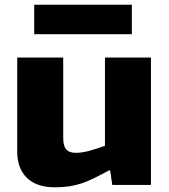

<svg xmlns="http://www.w3.org/2000/svg" viewBox="-20 -784 717 814"><path d="M212 10Q135 10 94 -30Q53 -70 53 -141V-540H248V-200Q248 -166 260.5 -151Q273 -136 302 -136Q327 -136 360 -145Q393 -154 425 -166V-540H620V0H456L447 -62H443Q406 -42 378.5 -28.5Q351 -15 325.5 -6.5Q300 2 273.5 6Q247 10 212 10ZM125 -764H539V-639H125Z"/></svg>

Font: Encode Sans Normal
Style: ExtraBold
Weight: 800
Designer: Pablo Impallari, Andres Torresi
Foundry: Pablo Impallari, Andres Torresi
Version: Version 1.000; ttfautohint (v1.00) -l 8 -r 50 -G 200 -x 14 -